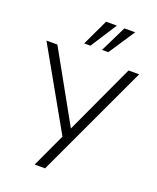

<svg xmlns="http://www.w3.org/2000/svg" viewBox="-167 -1026 917 1123"><g transform="rotate(20 292.0 -464.0)"><path d="M188 0 293 -226 292 -197 5 -705H73L320 -262H311L516 -705H582L253 0ZM218 -765 295 -928H362L257 -765ZM329 -765 409 -928H476L368 -765Z"/></g></svg>

Font: Nunito Sans 10pt SemiCondensed Light
Style: Regular
Weight: 300
Width: 4
Designer: Vernon Adams
Foundry: Vernon Adams
Version: Version 3.101;gftools[0.9.27]